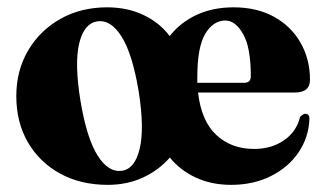

<svg xmlns="http://www.w3.org/2000/svg" viewBox="-20 -493 892 524"><path d="M272.5 -473Q328.5 -473 372.8 -451.5Q417 -430 443 -394.5Q472.5 -432 516.8 -452.5Q561 -473 617.5 -473Q681.5 -473 728.2 -447Q775 -421 800.5 -376Q826 -331 826 -275Q826 -240.5 784.5 -240.5H520.5Q529.5 -162.5 570.5 -124.5Q611.5 -86.5 673.5 -86.5Q721 -86.5 755.2 -110.2Q789.5 -134 799 -174Q808 -183 813.5 -182.5Q824.5 -182 824.5 -169.5Q823 -119.5 795.5 -78.2Q768 -37 720 -12.8Q672 11.5 610.5 11.5Q558 11.5 515.2 -8Q472.5 -27.5 443.5 -63Q413.5 -28.5 370.2 -8.5Q327 11.5 274 11.5Q200.5 11.5 144.2 -19.2Q88 -50 56.2 -104.5Q24.5 -159 24.5 -231Q24.5 -300 56.5 -354.8Q88.5 -409.5 144.5 -441.2Q200.5 -473 272.5 -473ZM518.5 -282.5Q518.5 -274.5 518.5 -267H646.5Q664.5 -267 664.5 -285Q664.5 -363.5 643.5 -400.2Q622.5 -437 595 -437Q562 -437 540.2 -400.8Q518.5 -364.5 518.5 -282.5ZM313 -27Q348 -32 361.2 -87Q374.5 -142 358.5 -243.5Q341.5 -346 311.8 -393.2Q282 -440.5 245 -434.5Q209.5 -429 196.2 -374.8Q183 -320.5 199.5 -218.5Q216.5 -116 246.2 -68.8Q276 -21.5 313 -27Z"/></svg>

Font: Fraunces 72pt S000
Style: Bold
Weight: 700
Version: Version 1.000; ttfautohint (v1.8.3)